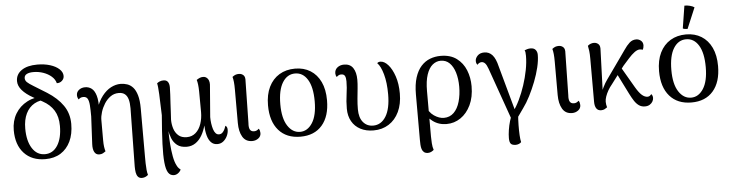

<svg xmlns="http://www.w3.org/2000/svg" viewBox="-53 -1014 5743 1507"><g transform="rotate(-5 2818.0 -261.0)"><path d="M270 14Q164 14 103 -52Q42 -118 42 -233Q42 -307 75.5 -363Q109 -419 168.5 -450Q228 -481 307 -480L328 -451Q267 -454 223.5 -429.5Q180 -405 156.5 -356.5Q133 -308 133 -239Q133 -141 170 -83Q207 -25 270 -25Q333 -25 369.5 -82Q406 -139 406 -236Q406 -309 376 -358Q346 -407 287 -439L217 -477Q160 -509 130.5 -543.5Q101 -578 101 -615Q101 -668 146 -699.5Q191 -731 270 -731Q326 -731 371 -717Q416 -703 442.5 -678.5Q469 -654 469 -624Q469 -602 452 -586.5Q435 -571 411 -572Q403 -603 376.5 -626Q350 -649 313 -662Q276 -675 235 -675Q201 -675 182 -664.5Q163 -654 163 -633Q163 -615 177.5 -601Q192 -587 227 -566L329 -503Q408 -453 452 -390Q496 -327 496 -244Q496 -164 468.5 -106.5Q441 -49 391 -17.5Q341 14 270 14Z M1013 227Q992 227 981 214Q970 201 966.5 180Q963 159 963 133L970 -326Q970 -369 962 -396.5Q954 -424 936 -438.5Q918 -453 888 -453Q851 -453 822.5 -432.5Q794 -412 774.5 -381Q755 -350 744.5 -316Q734 -282 734 -254V-95Q734 -63 737 -42.5Q740 -22 745 -6Q736 1 724 7.5Q712 14 695 14Q669 14 656.5 -8.5Q644 -31 646 -71L657 -289Q657 -341 654.5 -376Q652 -411 642 -428.5Q632 -446 608 -446Q595 -446 586 -441.5Q577 -437 571 -430Q566 -436 563 -445.5Q560 -455 560 -464Q560 -489 580 -505Q600 -521 629 -521Q658 -521 680.5 -504Q703 -487 715 -446Q727 -405 724 -330L709 -335Q731 -402 763 -443Q795 -484 832.5 -503.5Q870 -523 909 -523Q935 -523 960.5 -514.5Q986 -506 1006 -484Q1026 -462 1038 -421Q1050 -380 1050 -316V64Q1050 88 1050.5 115.5Q1051 143 1053.5 167.5Q1056 192 1061 207Q1056 213 1042.5 220Q1029 227 1013 227Z M1264 227Q1235 227 1219 202Q1203 177 1197.5 121.5Q1192 66 1195.5 -25.5Q1199 -117 1210 -250L1204 -416Q1202 -452 1200 -471.5Q1198 -491 1195 -502Q1202 -509 1215.5 -515Q1229 -521 1247 -521Q1270 -521 1281 -505.5Q1292 -490 1292 -462Q1292 -437 1290 -404.5Q1288 -372 1286 -337Q1284 -302 1282.5 -268.5Q1281 -235 1279 -208Q1279 -172 1289.5 -138.5Q1300 -105 1324.5 -83Q1349 -61 1391 -61Q1432 -61 1461 -86.5Q1490 -112 1504.5 -155Q1519 -198 1519 -247Q1519 -347 1518 -409.5Q1517 -472 1507 -502Q1522 -512 1533.5 -516.5Q1545 -521 1559 -521Q1583 -521 1597 -500Q1611 -479 1606 -440L1587 -202Q1587 -176 1590.5 -151.5Q1594 -127 1600.5 -106Q1607 -85 1618 -73Q1629 -61 1644 -61Q1661 -61 1672 -72Q1683 -83 1690 -98Q1697 -113 1700 -124Q1705 -121 1710 -114Q1715 -107 1715 -91Q1715 -67 1703.5 -42.5Q1692 -18 1672 -2Q1652 14 1625 14Q1595 14 1575.5 -6Q1556 -26 1546.5 -61.5Q1537 -97 1535 -143H1536Q1525 -100 1504.5 -64Q1484 -28 1453.5 -7Q1423 14 1384 14Q1336 14 1308 -8.5Q1280 -31 1267 -64.5Q1254 -98 1249 -132H1251Q1251 -77 1255 -22Q1259 33 1267.5 79Q1276 125 1291 153Q1298 168 1307 176.5Q1316 185 1320 188Q1312 205 1296.5 216Q1281 227 1264 227Z M1900 14Q1848 14 1823.5 -28Q1799 -70 1799 -137V-399Q1799 -436 1796.5 -460Q1794 -484 1789 -501Q1803 -512 1814.5 -516Q1826 -520 1841 -520Q1861 -520 1876 -506.5Q1891 -493 1888 -458L1882 -129Q1879 -94 1888.5 -77.5Q1898 -61 1921 -61Q1932 -61 1941.5 -65.5Q1951 -70 1958 -78Q1964 -72 1966.5 -61.5Q1969 -51 1969 -43Q1969 -17 1948 -1.5Q1927 14 1900 14Z M2280 13Q2170 13 2108.5 -57.5Q2047 -128 2047 -254Q2047 -339 2076.5 -399Q2106 -459 2159 -491Q2212 -523 2283 -523Q2352 -523 2403.5 -491Q2455 -459 2483.5 -399Q2512 -339 2512 -254Q2512 -128 2451 -57.5Q2390 13 2280 13ZM2280 -25Q2339 -25 2377 -84Q2415 -143 2415 -254Q2415 -366 2378.5 -425.5Q2342 -485 2280 -485Q2218 -485 2181 -425.5Q2144 -366 2144 -254Q2144 -143 2182.5 -84Q2221 -25 2280 -25Z M2856 14Q2797 14 2753 -9Q2709 -32 2685 -74.5Q2661 -117 2661 -174Q2661 -232 2669 -286Q2677 -340 2677 -389Q2677 -417 2669 -431.5Q2661 -446 2640 -446Q2628 -446 2619.5 -441Q2611 -436 2604 -429Q2595 -442 2595 -458Q2595 -487 2616.5 -504Q2638 -521 2669 -521Q2717 -521 2740 -486.5Q2763 -452 2763 -393Q2763 -362 2759 -324Q2755 -286 2751 -244.5Q2747 -203 2747 -162Q2747 -96 2777 -60Q2807 -24 2856 -24Q2919 -24 2956.5 -84.5Q2994 -145 2994 -259Q2994 -351 2975.5 -417Q2957 -483 2930 -509Q2938 -519 2955 -519Q2986 -519 3016 -485.5Q3046 -452 3066 -393Q3086 -334 3086 -257Q3086 -174 3057 -113Q3028 -52 2976 -19Q2924 14 2856 14Z M3266 227Q3246 227 3234.5 217.5Q3223 208 3218 192.5Q3213 177 3212 158Q3211 139 3211 120V-238Q3211 -317 3228.5 -371.5Q3246 -426 3276.5 -459.5Q3307 -493 3346.5 -508Q3386 -523 3430 -523Q3507 -523 3556 -486.5Q3605 -450 3628.5 -391.5Q3652 -333 3652 -265Q3652 -179 3622 -116.5Q3592 -54 3542 -20Q3492 14 3431 14Q3369 14 3323 -20.5Q3277 -55 3245 -112L3273 -152Q3297 -90 3337 -63Q3377 -36 3414 -36Q3461 -36 3492.5 -67Q3524 -98 3539.5 -152Q3555 -206 3555 -270Q3555 -333 3540 -381.5Q3525 -430 3497 -457.5Q3469 -485 3427 -485Q3392 -485 3363 -461Q3334 -437 3317 -386.5Q3300 -336 3300 -257V101Q3300 123 3302 154Q3304 185 3312 207Q3306 213 3293.5 220Q3281 227 3266 227Z M3979 29 3943 24 3797 -389Q3786 -420 3774 -433Q3762 -446 3746 -446Q3735 -446 3726.5 -440.5Q3718 -435 3712 -428Q3708 -433 3705 -440.5Q3702 -448 3702 -459Q3702 -481 3721 -500.5Q3740 -520 3774 -520Q3812 -520 3837.5 -491.5Q3863 -463 3878 -399L3981 -25L3958 -35Q3986 -72 4011 -124Q4036 -176 4055.5 -235Q4075 -294 4086.5 -353.5Q4098 -413 4098 -465Q4098 -481 4096.5 -492Q4095 -503 4091 -509Q4100 -513 4112.5 -516.5Q4125 -520 4139 -520Q4165 -520 4178 -504.5Q4191 -489 4191 -465Q4191 -421 4178 -366.5Q4165 -312 4143 -255.5Q4121 -199 4094.5 -147Q4068 -95 4039 -56ZM3958 224Q3930 224 3919 211.5Q3908 199 3908 167Q3908 139 3913.5 103Q3919 67 3929 33.5Q3939 0 3951 -23L3997 -16Q3993 29 3992.5 72.5Q3992 116 3994 151.5Q3996 187 4001 206Q3995 214 3982.5 219Q3970 224 3958 224Z M4420 14Q4368 14 4343.5 -28Q4319 -70 4319 -137V-399Q4319 -436 4316.5 -460Q4314 -484 4309 -501Q4323 -512 4334.5 -516Q4346 -520 4361 -520Q4381 -520 4396 -506.5Q4411 -493 4408 -458L4402 -129Q4399 -94 4408.5 -77.5Q4418 -61 4441 -61Q4452 -61 4461.5 -65.5Q4471 -70 4478 -78Q4484 -72 4486.5 -61.5Q4489 -51 4489 -43Q4489 -17 4468 -1.5Q4447 14 4420 14Z M4649 12Q4624 12 4611.5 -6.5Q4599 -25 4599 -59V-399Q4599 -436 4596 -460Q4593 -484 4589 -501Q4600 -511 4613 -515.5Q4626 -520 4638 -520Q4658 -520 4673 -506.5Q4688 -493 4685 -458L4672 -87L4659 -90Q4664 -128 4682 -164.5Q4700 -201 4717 -224L4822 -372Q4850 -410 4872.5 -443.5Q4895 -477 4917.5 -497.5Q4940 -518 4970 -518Q4991 -518 5007.5 -504.5Q5024 -491 5024 -467Q5024 -459 5021.5 -449Q5019 -439 5014 -432Q5009 -435 5004 -436Q4999 -437 4992 -437Q4973 -437 4950 -420Q4927 -403 4903 -376Q4879 -349 4854 -321L4750 -183Q4733 -163 4719.5 -139.5Q4706 -116 4698 -93Q4690 -70 4690 -51Q4690 -37 4692 -27.5Q4694 -18 4697 -7Q4688 0 4676.5 6Q4665 12 4649 12ZM4994 12Q4967 12 4947 -2Q4927 -16 4911 -40.5Q4895 -65 4879 -97L4783 -289L4819 -333L4929 -144Q4955 -100 4977 -81Q4999 -62 5021 -62Q5033 -62 5040.5 -68.5Q5048 -75 5052 -80Q5055 -77 5059 -69Q5063 -61 5063 -49Q5063 -36 5055.5 -22Q5048 -8 5032.5 2Q5017 12 4994 12Z M5361 13Q5251 13 5189.5 -57.5Q5128 -128 5128 -254Q5128 -339 5157.5 -399Q5187 -459 5240 -491Q5293 -523 5364 -523Q5433 -523 5484.5 -491Q5536 -459 5564.5 -399Q5593 -339 5593 -254Q5593 -128 5532 -57.5Q5471 13 5361 13ZM5361 -25Q5420 -25 5458 -84Q5496 -143 5496 -254Q5496 -366 5459.5 -425.5Q5423 -485 5361 -485Q5299 -485 5262 -425.5Q5225 -366 5225 -254Q5225 -143 5263.5 -84Q5302 -25 5361 -25ZM5380 -565Q5371 -565 5359.5 -566.5Q5348 -568 5343 -572L5371 -749Q5391 -750 5414 -744Q5437 -738 5449 -729Z"/></g></svg>

Font: Arima Medium
Style: Regular
Weight: 500
Designer: Joana Correia and Natanael Gama
Foundry: NDISCOVER
Version: Version 1.101;gftools[0.9.23]